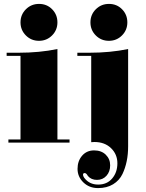

<svg xmlns="http://www.w3.org/2000/svg" viewBox="-20 -739 746 983"><path d="M85 -453H14V-469H74Q183 -469 274 -488V-25H336V-9H23V-25H85ZM179.5 -530Q140 -530 112.5 -557.5Q85 -585 85 -624.5Q85 -664 112.5 -691.5Q140 -719 180 -719Q220 -719 247 -691.5Q274 -664 274 -624.5Q274 -585 246.5 -557.5Q219 -530 179.5 -530ZM636 10Q636 91 607 152Q591 185 559 204.5Q527 224 482 224Q437 224 407 195Q377 166 377 125.5Q377 85 400.5 58Q424 31 461.5 31Q499 31 521.5 53Q544 75 544 107.5Q544 140 525 161Q506 182 476.5 182Q447 182 430 162Q422 147 413.5 147Q405 147 405 156Q405 162 411 171Q437 206 482.5 206Q528 206 554.5 174.5Q581 143 581 97Q581 51 548.5 19.5Q516 -12 463 -12Q455 -12 447 -11V-453H376V-469H436Q545 -469 636 -488ZM537.5 -530Q498 -530 470.5 -557.5Q443 -585 443 -624.5Q443 -664 470.5 -691.5Q498 -719 538 -719Q578 -719 605 -691.5Q632 -664 632 -624.5Q632 -585 604.5 -557.5Q577 -530 537.5 -530Z"/></svg>

Font: Elsie Swash Caps Black
Style: Regular
Weight: 900
Designer: Alejandro Inler
Foundry: Alejandro Inler
Version: 1.003